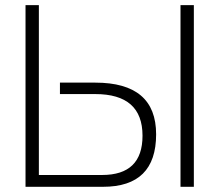

<svg xmlns="http://www.w3.org/2000/svg" viewBox="-20 -718 843 738"><path d="M129.4 -698.2V-45.4H372.6Q527.8 -45.4 527.8 -196.3Q527.8 -356.4 346.2 -356.4H210.4V-400.4H346.2Q580.1 -400.4 580.1 -201.7Q580.1 0 376 0H78.1V-698.2ZM673.8 0V-698.2H725.1V0Z"/></svg>

Font: Sansation Light
Style: Light
Weight: 300
Designer: Bernd Montag
Version: Version 1.301